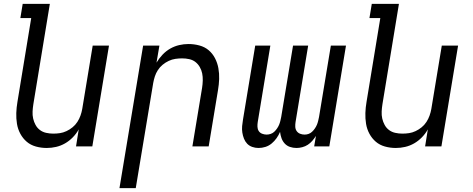

<svg xmlns="http://www.w3.org/2000/svg" viewBox="-20 -755 2440 990"><path d="M221 8Q192 8 165 0.5Q138 -7 118 -24Q98 -41 85 -65Q72 -89 67.5 -116.5Q63 -144 64 -172.5Q65 -201 70 -230L141 -662H85L97 -735H237L152 -218Q149 -199 148 -180Q147 -161 151 -143.5Q155 -126 163.5 -110.5Q172 -95 186 -84.5Q200 -74 218 -70Q236 -66 255 -66Q272 -66 289 -68.5Q306 -71 323 -79Q340 -87 354.5 -99Q369 -111 379 -126.5Q389 -142 395 -159Q401 -176 404 -193L458 -520H542L456 0H372L386 -88Q374 -66 355.5 -47Q337 -28 315 -15.5Q293 -3 269 2.5Q245 8 221 8Z M596 215 718 -520H802L787 -432Q800 -454 818 -473Q836 -492 858 -504.5Q880 -517 904 -522.5Q928 -528 952 -528Q981 -528 1008.5 -520.5Q1036 -513 1056 -496Q1076 -479 1088.5 -455Q1101 -431 1106 -403.5Q1111 -376 1110 -347.5Q1109 -319 1104 -290L1056 0H972L1022 -302Q1025 -321 1025.5 -340Q1026 -359 1022.5 -376.5Q1019 -394 1010 -409.5Q1001 -425 987.5 -435.5Q974 -446 956 -450Q938 -454 919 -454Q902 -454 884.5 -451.5Q867 -449 850 -441Q833 -433 818.5 -421Q804 -409 794 -393.5Q784 -378 778.5 -361Q773 -344 770 -327L680 215Z M1313 8Q1296 8 1280.5 2.5Q1265 -3 1254.5 -14Q1244 -25 1238 -40Q1232 -55 1229.5 -71.5Q1227 -88 1228.5 -105Q1230 -122 1233 -139L1296 -520H1374L1309 -126Q1307 -114 1307.5 -101.5Q1308 -89 1314 -79.5Q1320 -70 1331.5 -65.5Q1343 -61 1355 -61Q1365 -61 1375.5 -64.5Q1386 -68 1394 -75.5Q1402 -83 1408.5 -92.5Q1415 -102 1419 -111.5Q1423 -121 1425.5 -131.5Q1428 -142 1430 -152L1491 -520H1569L1504 -126Q1502 -114 1502.5 -101.5Q1503 -89 1509.5 -79.5Q1516 -70 1527 -65.5Q1538 -61 1551 -61Q1561 -61 1571 -64.5Q1581 -68 1589 -75.5Q1597 -83 1603.5 -92.5Q1610 -102 1614 -111.5Q1618 -121 1620.5 -131.5Q1623 -142 1625 -152L1686 -520H1764L1678 0H1600L1609 -54Q1600 -40 1590 -28.5Q1580 -17 1567 -8.5Q1554 0 1538.5 4Q1523 8 1509 8Q1491 8 1475 2.5Q1459 -3 1448 -15Q1437 -27 1431.5 -42.5Q1426 -58 1424 -75Q1417 -58 1406 -42.5Q1395 -27 1380.5 -15Q1366 -3 1348.5 2.5Q1331 8 1313 8Z M2021 8Q1992 8 1965 0.5Q1938 -7 1918 -24Q1898 -41 1885 -65Q1872 -89 1867.5 -116.5Q1863 -144 1864 -172.5Q1865 -201 1870 -230L1941 -662H1885L1897 -735H2037L1952 -218Q1949 -199 1948 -180Q1947 -161 1951 -143.5Q1955 -126 1963.5 -110.5Q1972 -95 1986 -84.5Q2000 -74 2018 -70Q2036 -66 2055 -66Q2072 -66 2089 -68.5Q2106 -71 2123 -79Q2140 -87 2154.5 -99Q2169 -111 2179 -126.5Q2189 -142 2195 -159Q2201 -176 2204 -193L2258 -520H2342L2256 0H2172L2186 -88Q2174 -66 2155.5 -47Q2137 -28 2115 -15.5Q2093 -3 2069 2.5Q2045 8 2021 8Z"/></svg>

Font: Iosevka Extended
Style: Italic
Weight: 400
Width: 7
Italic angle: -9°
Monospace: yes
Designer: Belleve Invis
Foundry: Belleve Invis
Version: Version 32.5.0; ttfautohint (v1.8.4)